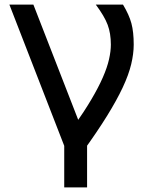

<svg xmlns="http://www.w3.org/2000/svg" viewBox="-20 -638 640 840"><path d="M261 182V0L21 -618H126L361 -14V182ZM342 26 304 -87Q349 -151 380 -203.5Q411 -256 430 -299.5Q449 -343 457 -378.5Q465 -414 465 -443Q465 -492 451 -529.5Q437 -567 399 -618H518Q545 -573 555 -535.5Q565 -498 565 -443Q565 -403 554 -357Q543 -311 517 -255.5Q491 -200 448 -130.5Q405 -61 342 26Z"/></svg>

Font: Victor Mono Thin
Style: Regular
Weight: 100
Monospace: yes
Designer: Rune Bjørnerås
Version: Version 1.561;gftools[0.9.30]